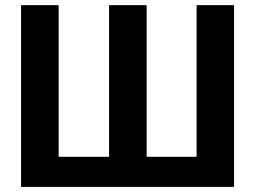

<svg xmlns="http://www.w3.org/2000/svg" viewBox="-20 -731 998 751"><path d="M209.5 -710.9V-117.7H406.7V-710.9H553.7V-117.7H749V-710.9H895.5V0H62.5V-710.9Z"/></svg>

Font: Roboto-o
Style: o-Bold
Weight: 700
Designer: Google
Version: Version 2.134; 2016; ttfautohint (v1.6)